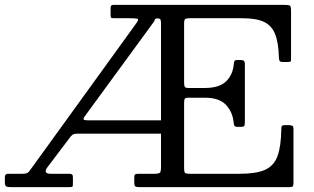

<svg xmlns="http://www.w3.org/2000/svg" viewBox="-20 -770 1292 790"><path d="M0 -21C0 -11 1.8 -5 5.5 -3C9.2 -1 15.7 0 25 0H264C272 0 276.7 -0.7 278 -2C279.3 -3.3 280 -8 280 -16V-40C280 -46.3 278.8 -50.4 276.5 -52.2C274.2 -54.1 270 -55 264 -55H188.5C168.2 -55 163 -63 173 -79L264.5 -200C269.2 -207 273.7 -212.1 278 -215.2C282.3 -218.4 289 -220 298 -220H642.5V-83C642.5 -70.7 641.1 -62.9 638.2 -59.8C635.4 -56.6 627.8 -55 615.5 -55H550.5C543.8 -55 539.2 -54.3 536.5 -53C533.8 -51.7 532.5 -47.7 532.5 -41V-18C532.5 -10 534 -5 537 -3C540 -1 545.2 0 552.5 0H1171.5C1178.2 0 1182.5 -1.1 1184.5 -3.2C1186.5 -5.4 1187.5 -10 1187.5 -17V-240C1187.5 -246.7 1185.9 -250.8 1182.8 -252.5C1179.6 -254.2 1174.8 -255 1168.5 -255H1149.5C1145.2 -255 1142.1 -254 1140.2 -252C1138.4 -250 1137.5 -245.7 1137.5 -239C1136.8 -191 1131.5 -153.7 1121.5 -127C1111.5 -100.3 1094.3 -81.7 1070 -71C1045.7 -60.3 1011.5 -55 967.5 -55H759.5C749.8 -55 743.8 -56.3 741.2 -59C738.8 -61.7 737.5 -67.7 737.5 -77V-346C737.5 -355 738.5 -360.9 740.5 -363.8C742.5 -366.6 747.8 -368 756.5 -368H822.5C862.2 -368 891.2 -358.2 909.8 -338.5C928.2 -318.8 938.8 -294.3 941.5 -265C942.2 -257.3 943.8 -252.6 946.5 -250.8C949.2 -248.9 952 -248 955 -248H971.5C978.8 -248 983.3 -249.3 985 -252C986.7 -254.7 987.5 -260 987.5 -268V-508C987.5 -518 982.3 -523 972 -523H955.5C950.5 -523 947.2 -522 945.5 -520C943.8 -518 942.7 -513.7 942 -507C939.7 -477.7 929.2 -453.8 910.5 -435.5C891.8 -417.2 862.5 -408 822.5 -408H754.5C746.5 -408 741.7 -409.8 740 -413.5C738.3 -417.2 737.5 -422.7 737.5 -430V-673C737.5 -682.7 738.9 -688.8 741.8 -691.2C744.6 -693.8 750.5 -695 759.5 -695H977.5C1014.8 -695 1044.2 -690.1 1065.5 -680.2C1086.8 -670.4 1102.2 -653.8 1111.8 -630.2C1121.2 -606.8 1126.5 -574.7 1127.5 -534C1127.8 -527.7 1128.8 -522.9 1130.2 -519.8C1131.8 -516.6 1136.2 -515 1143.5 -515H1163.5C1172.2 -515 1176.7 -516.3 1177 -519C1177.3 -521.7 1177.5 -527 1177.5 -535V-726C1177.5 -737.7 1175.9 -744.6 1172.8 -746.8C1169.6 -748.9 1162.2 -750 1150.5 -750H449C443.7 -750 440 -749.1 438 -747.2C436 -745.4 435 -741.7 435 -736V-710C435 -703.7 435.6 -699.6 436.8 -697.8C437.9 -695.9 441.7 -695 448 -695H512C529.7 -695 540.8 -694.2 545.5 -692.8C550.2 -691.2 548.7 -685.2 541 -674.5L107.5 -75C102.8 -67.7 98.4 -62.5 94.2 -59.5C90.1 -56.5 82.7 -55 72 -55H14C4.7 -55 0 -50.7 0 -42ZM341 -275C332 -275 326.6 -276 324.8 -278C322.9 -280 323.7 -283.7 327 -289L609.5 -675.5C614.2 -681.8 616.8 -686.5 617.2 -689.5C617.8 -692.5 621.8 -694.2 629.5 -694.5C634.8 -694.2 638.3 -692.7 640 -690C641.7 -687.3 642.5 -682 642.5 -674V-275Z"/></svg>

Font: Besley*
Style: Regular
Weight: 400
Designer: Owen Earl
Foundry: indestructible type*
Version: Version 3.000; ttfautohint (v1.8.3)